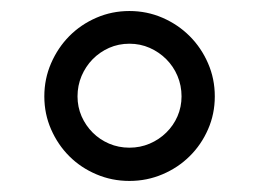

<svg xmlns="http://www.w3.org/2000/svg" viewBox="-20 -744 468 347"><path d="M60.1 -569.8Q60.1 -601.6 72.3 -629.6Q84.5 -657.7 105.2 -678.7Q126 -699.7 154.1 -711.9Q182.1 -724.1 213.9 -724.1Q245.6 -724.1 273.7 -711.9Q301.8 -699.7 322.8 -678.7Q343.8 -657.7 356 -629.6Q368.2 -601.6 368.2 -569.8Q368.2 -538.1 356 -510.3Q343.8 -482.4 322.8 -461.7Q301.8 -440.9 273.7 -429Q245.6 -417 213.9 -417Q182.1 -417 154.1 -429Q126 -440.9 105.2 -461.7Q84.5 -482.4 72.3 -510.3Q60.1 -538.1 60.1 -569.8ZM120.1 -569.8Q120.1 -550.8 127.4 -533.9Q134.8 -517.1 147.5 -504.4Q160.2 -491.7 177.2 -484.4Q194.3 -477.1 213.9 -477.1Q233.4 -477.1 250.5 -484.4Q267.6 -491.7 280.5 -504.4Q293.5 -517.1 300.8 -533.9Q308.1 -550.8 308.1 -569.8Q308.1 -589.4 300.8 -606.7Q293.5 -624 280.5 -637Q267.6 -649.9 250.5 -657.5Q233.4 -665 213.9 -665Q194.3 -665 177.2 -657.5Q160.2 -649.9 147.5 -637Q134.8 -624 127.4 -606.7Q120.1 -589.4 120.1 -569.8Z"/></svg>

Font: Droid Sans
Style: Regular
Weight: 400
Foundry: Ascender Corporation
Version: Version 1.00 build 114